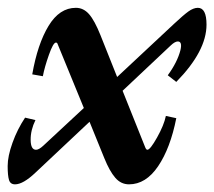

<svg xmlns="http://www.w3.org/2000/svg" viewBox="-34 -465 554 496"><path d="M4.9 11.2Q-7.3 11.2 -10.7 0Q-14.2 -11.2 -14.2 -36.1Q-14.2 -61.5 -1.7 -96.2Q10.7 -130.9 30.8 -161.1L57.6 -154.8Q44.9 -128.9 45.2 -103.5Q45.4 -78.1 59.1 -78.1Q66.4 -78.1 77.6 -88.4L182.6 -186L114.7 -351.6Q113.8 -355 110.4 -355Q103.5 -355 92.3 -323.2Q81.1 -291.5 76.7 -268.1L49.3 -272.9Q63 -351.1 91.3 -397.9Q119.6 -444.8 162.1 -444.8Q181.6 -444.8 196 -428.5Q210.4 -412.1 225.6 -374L268.6 -266.1L416 -403.8Q439.5 -425.8 452.6 -435.3Q465.8 -444.8 477.1 -444.8Q499.5 -444.8 499.5 -401.4Q499.5 -333 421.4 -253.4L399.4 -270.5Q424.3 -304.7 432.1 -335.4Q437.5 -357.9 425.3 -357.9Q418 -357.9 407.2 -347.7L282.7 -230.5L341.3 -84Q343.8 -78.1 346.7 -78.1Q354 -78.1 371.8 -109.9Q389.6 -141.6 394.5 -165.5L421.4 -159.7Q406.2 -82.5 374.5 -35.6Q342.8 11.2 299.3 11.2Q278.3 11.2 263.7 -5.9Q249 -22.9 235.4 -56.6L197.3 -150.4L58.1 -19.5Q25.9 11.2 4.9 11.2Z"/></svg>

Font: Elstob Grade
Style: Italic
Weight: 400
Italic angle: -20°
Designer: Peter S. Baker
Version: Version 1.015